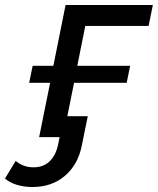

<svg xmlns="http://www.w3.org/2000/svg" viewBox="-94 -550 633 770"><path d="M248 -446 216 -286H428L414 -218H203L176 -84H258L234 34Q219 110 166.5 155Q114 200 36 200Q2 200 -27 191Q-56 182 -74 166L-31 95Q-18 107 0.5 114Q19 121 41 121Q80 121 105.5 96.5Q131 72 140 25L145 0H63L107 -218H23L37 -286H120L169 -530H519L502 -446Z"/></svg>

Font: Montserrat Alternates Medium
Style: Italic
Weight: 500
Italic angle: -11.3°
Designer: Julieta Ulanovsky
Foundry: Julieta Ulanovsky
Version: Version 7.200